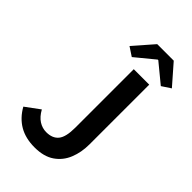

<svg xmlns="http://www.w3.org/2000/svg" viewBox="-253 -921 1019 1019"><g transform="rotate(45 256.5 -412.0)"><path d="M219 12Q151 12 103 -16Q55 -44 24 -99L104 -158Q124 -122 150 -105.5Q176 -89 206 -89Q252 -89 275 -117Q298 -145 298 -215V-654H414V-205Q414 -146 394 -96.5Q374 -47 331 -17.5Q288 12 219 12ZM245 -692 195 -725 292 -836H416L513 -725L463 -692L356 -780H352Z"/></g></svg>

Font: Source Sans Pro SemiBold
Style: Regular
Weight: 600
Designer: Paul D. Hunt
Foundry: Adobe Systems Incorporated
Version: Version 2.045;hotconv 1.0.109;makeotfexe 2.5.65596